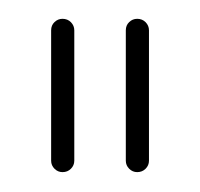

<svg xmlns="http://www.w3.org/2000/svg" viewBox="-20 -611 207 199"><path d="M44.8 -591.5Q50 -591.5 53.5 -588Q57 -584.4 57 -579.6V-444.4Q57 -439.6 53.5 -436.1Q50 -432.6 44.8 -432.6Q40 -432.6 36.5 -436.1Q33 -439.6 33 -444.4V-579.6Q33 -584.8 36.5 -588.1Q40 -591.5 44.8 -591.5ZM122.2 -591.5Q127.4 -591.5 130.9 -588Q134.4 -584.4 134.4 -579.6V-444.4Q134.4 -439.6 130.9 -436.1Q127.4 -432.6 122.2 -432.6Q117.4 -432.6 113.9 -436.1Q110.4 -439.6 110.4 -444.4V-579.6Q110.4 -584.8 113.9 -588.1Q117.4 -591.5 122.2 -591.5Z"/></svg>

Font: 26F Galaxy Sans Thin
Style: Regular
Weight: 100
Designer: C₂₉H₂₅N₃O₅
Version: Version 1.100